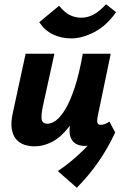

<svg xmlns="http://www.w3.org/2000/svg" viewBox="-20 -676 583 900"><path d="M340 204 251 126Q318 81 374 24.5Q430 -32 477 -96L520 -55Q486 18 441 83Q396 148 340 204ZM142 10Q116 10 93 2Q70 -6 55 -24Q40 -42 35 -73Q30 -104 41 -151L100 -424H235L181 -178Q173 -142 175 -119Q177 -96 203 -96Q221 -96 242.5 -111.5Q264 -127 286.5 -164.5Q309 -202 330 -265Q351 -328 368 -424H431Q407 -299 374.5 -215Q342 -131 304 -82Q266 -33 225 -11.5Q184 10 142 10ZM378 8Q352 8 334 -3Q316 -14 309 -38.5Q302 -63 311 -103L377 -424H499L438 -131Q434 -111 436.5 -101Q439 -91 453 -91Q461 -91 470 -94Q479 -97 493 -106L520 -55Q486 -22 449 -7Q412 8 378 8ZM314 -496Q266 -496 227.5 -515Q189 -534 164 -572L257 -649Q284 -616 309 -604.5Q334 -593 361 -593Q390 -593 418 -607.5Q446 -622 477 -656L524 -619Q480 -556 423 -526Q366 -496 314 -496Z"/></svg>

Font: Ysabeau Infant ExtraBold
Style: Italic
Weight: 800
Italic angle: -12°
Designer: Christian Thalmann (Catharsis Fonts)
Version: Version 2.001;gftools[0.9.30]; featfreeze: ss01,ss02,lnum